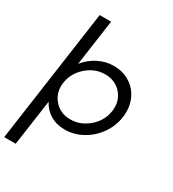

<svg xmlns="http://www.w3.org/2000/svg" viewBox="-246 -876 1127 1250"><g transform="rotate(30 317.5 -250.5)"><path d="M375 -509.8Q444.3 -509.8 497.8 -475.3Q551.3 -440.9 576.2 -381.1Q601.1 -321.3 590.8 -250Q581.1 -179.2 539.1 -119.4Q497.1 -59.6 434.1 -24.9Q371.1 9.8 301.8 9.8Q240.7 9.8 193.6 -18.3Q146.5 -46.4 122.1 -95.2L73.2 249H-13.2L127.9 -750H213.9L165 -404.8Q203.6 -453.6 258.8 -481.7Q314 -509.8 375 -509.8ZM300.8 -65.9Q377.4 -65.9 439 -119.6Q500.5 -173.3 511.2 -250Q522 -327.1 475.8 -380.6Q429.7 -434.1 353 -434.1Q276.9 -434.1 215.6 -380.6Q154.3 -327.1 143.1 -250Q132.3 -173.3 178.7 -119.6Q225.1 -65.9 300.8 -65.9Z"/></g></svg>

Font: Oakes Grotesk
Style: Italic
Weight: 400
Italic angle: -8°
Designer: Samuel Oakes
Foundry: Samuel Oakes
Version: Version 1.000;PS 001.000;hotconv 1.0.88;makeotf.lib2.5.64775